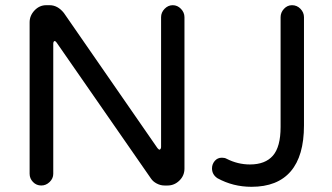

<svg xmlns="http://www.w3.org/2000/svg" viewBox="-20 -708 1279 739"><path d="M94 -39V-622Q94 -648 113 -668Q132 -688 158 -688H171Q202 -688 226 -658L586 -138Q591 -132 594 -132Q596 -132 598 -135Q600 -138 600 -142V-642Q600 -660 613.5 -674Q627 -688 645 -688Q663 -688 676.5 -674Q690 -660 690 -642V-59Q690 -32 670.5 -13Q651 6 625 6H613Q598 6 583.5 -1.5Q569 -9 561 -21L198 -544Q194 -550 190 -550Q188 -550 186.5 -547Q185 -544 185 -540V-39Q185 -21 171 -7.5Q157 6 139 6Q120 6 107 -7.5Q94 -21 94 -39ZM834 -101Q845 -101 852 -97Q895 -75 942 -75Q1001 -75 1030.5 -109Q1060 -143 1060 -219V-642Q1060 -660 1073 -674Q1086 -688 1104 -688Q1123 -688 1136.5 -674Q1150 -660 1150 -642V-225Q1150 -108 1099 -48.5Q1048 11 948 11Q877 11 817 -22Q796 -36 796 -60Q796 -76 806.5 -88.5Q817 -101 834 -101Z"/></svg>

Font: 寒蝉全圆体
Style: Regular
Weight: 400
Designer: Warren2060
      Designed by Motoya company      

      [Varela Round]
      Joe Prince(Latin component); Avraham Cornf
Foundry: ChillType
Version: Version 3.200